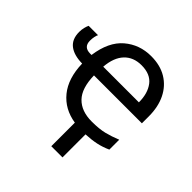

<svg xmlns="http://www.w3.org/2000/svg" viewBox="-189 -701 1043 1043"><g transform="rotate(45 332.5 -180.0)"><path d="M354 4Q264 -10 211 -75Q158 -140 155 -251Q91 -252 56.5 -279Q22 -306 22 -361Q22 -379 26 -395Q30 -411 35 -421H107Q103 -414 100 -400Q97 -386 97 -369Q97 -320 148 -320H158Q174 -435 238.5 -490Q303 -545 392 -545Q462 -545 511.5 -515Q561 -485 587.5 -431Q614 -377 614 -304V-251H246Q248 -154 291.5 -109.5Q335 -65 414 -65Q472 -65 510 -74.5Q548 -84 590 -101V-25Q555 -9 519.5 -1.5Q484 6 440 8V185H354ZM390 -473Q328 -473 291 -434Q254 -395 248 -320H522Q522 -389 490 -431Q458 -473 390 -473Z"/></g></svg>

Font: TSCustom
Style: Regular
Weight: 400
Designer: Monotype Design Team
Foundry: Monotype Imaging Inc.
Version: Version 2.004; ttfautohint (v1.8.3) -l 8 -r 50 -G 200 -x 14 